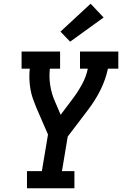

<svg xmlns="http://www.w3.org/2000/svg" viewBox="-20 -1012 656 1032"><path d="M125 0V-92H205L238 -289L175 -434Q165 -458 156.5 -482.5Q148 -507 143.5 -533.5Q139 -560 138 -587.5Q137 -615 140 -643H96V-735H303V-643H248Q243 -597 250 -553Q257 -509 274 -470L306 -395L370 -480Q398 -517 420.5 -558Q443 -599 452 -643H410V-735H616V-643H560Q548 -585 520.5 -529.5Q493 -474 455 -424L344 -278L313 -92H380V0ZM357 -788 305 -842 467 -992 537 -918Z"/></svg>

Font: Iosevka Curly Slab SmBdEx
Style: Italic
Weight: 600
Width: 7
Italic angle: -9°
Monospace: yes
Designer: Belleve Invis
Foundry: Belleve Invis
Version: Version 11.1.0; ttfautohint (v1.8.3)